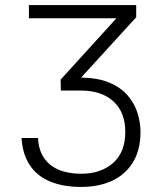

<svg xmlns="http://www.w3.org/2000/svg" viewBox="-20 -727 635 757"><path d="M299 10Q230 10 178.5 -11Q127 -32 98 -75Q69 -118 65 -183H130Q132 -136 153.5 -104.5Q175 -73 212 -57.5Q249 -42 300 -42Q378 -42 426 -84.5Q474 -127 474 -207Q474 -284 427.5 -327Q381 -370 298 -370H220L219 -413L460 -678L465 -655H94V-707H517V-659L286 -406V-421Q360 -422 408 -402.5Q456 -383 483.5 -350.5Q511 -318 522.5 -280.5Q534 -243 534 -207Q534 -137 505 -88.5Q476 -40 423.5 -15Q371 10 299 10Z"/></svg>

Font: Asta Sans Light
Style: Regular
Weight: 300
Designer: 42dot
Version: Version 1.000